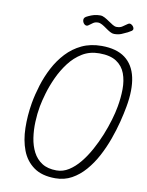

<svg xmlns="http://www.w3.org/2000/svg" viewBox="-116 -1213 994 1295"><g transform="rotate(10 381.0 -565.0)"><path d="M354.5 2.5Q262.5 2.5 206.8 -37.5Q151 -77.5 125.2 -145Q99.5 -212.5 97.8 -296.8Q96 -381 111 -469.5Q121.5 -529.5 141.5 -594Q161.5 -658.5 193 -718.5Q224.5 -778.5 269.2 -826.5Q314 -874.5 373.5 -902.8Q433 -931 509 -931Q610.5 -931 669.8 -886.8Q729 -842.5 747.2 -758.8Q765.5 -675 744 -556.5Q735.5 -508.5 720.5 -449.2Q705.5 -390 682.8 -327Q660 -264 628.8 -205.2Q597.5 -146.5 557 -99.8Q516.5 -53 466.2 -25.2Q416 2.5 354.5 2.5ZM353.5 -51Q397.5 -51 437 -76Q476.5 -101 511 -143.2Q545.5 -185.5 574.2 -237.8Q603 -290 625.5 -345.8Q648 -401.5 663.2 -453.2Q678.5 -505 685.5 -545.5Q697 -608 697.5 -667.5Q698 -727 680.2 -774.8Q662.5 -822.5 619.8 -850.8Q577 -879 502 -879Q436.5 -879 385.8 -848Q335 -817 297.2 -767.2Q259.5 -717.5 233.2 -660.2Q207 -603 191.2 -549Q175.5 -495 168.5 -457Q159 -405.5 156.8 -349Q154.5 -292.5 162.5 -239.5Q170.5 -186.5 192.5 -144Q214.5 -101.5 253.8 -76.2Q293 -51 353.5 -51ZM576 -1025Q563 -1025 547.8 -1033.5Q532.5 -1042 516.8 -1053.5Q501 -1065 485.8 -1073.5Q470.5 -1082 457 -1082Q438 -1082 424.8 -1073.2Q411.5 -1064.5 395.5 -1052Q388.5 -1047 381.5 -1048Q374.5 -1049 368.5 -1054.2Q362.5 -1059.5 359 -1067.2Q355.5 -1075 355.5 -1083Q355.5 -1091.5 360.8 -1098.2Q366 -1105 384.5 -1113Q402 -1121.5 421.2 -1126.8Q440.5 -1132 464 -1132Q478.5 -1132 494.8 -1123.2Q511 -1114.5 527 -1103.2Q543 -1092 557.8 -1083.2Q572.5 -1074.5 584.5 -1074.5Q609.5 -1074.5 623.5 -1084.8Q637.5 -1095 656.5 -1107.5Q667 -1114.5 676.8 -1110.2Q686.5 -1106 692.8 -1097.2Q699 -1088.5 699 -1081.5Q699 -1072.5 691.5 -1067Q684 -1061.5 666 -1052Q647.5 -1043 626.5 -1034Q605.5 -1025 576 -1025Z"/></g></svg>

Font: Edu AU VIC WA NT Hand
Style: Regular
Weight: 400
Designer: Tina and Corey Anderson, Eben Sorkin, Mirko Velimirovic
Foundry: Google for Education
Version: Version 1.001